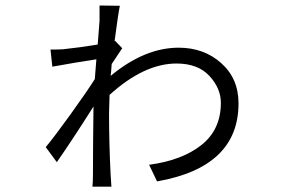

<svg xmlns="http://www.w3.org/2000/svg" viewBox="-20 -661 1040 711"><path d="M406.2 -509.8 432.6 -482.4Q428.7 -476.6 415 -456.1Q401.4 -435.5 393.6 -423.8Q391.6 -392.6 389.6 -379.9Q515.6 -484.4 641.6 -484.4Q735.4 -484.4 799.3 -427.2Q863.3 -370.1 863.3 -278.3Q863.3 -42 561.5 10.7L532.2 -50.8Q655.3 -67.4 726.6 -124.5Q797.9 -181.6 797.9 -280.3Q797.9 -334 755.4 -379.9Q712.9 -425.8 633.8 -425.8Q513.7 -425.8 385.7 -309.6Q383.8 -260.7 383.8 -242.2Q383.8 -129.9 389.6 -15.6Q389.6 -10.7 392.6 30.3H322.3Q324.2 10.7 324.2 -13.7Q324.2 -35.2 324.7 -125Q325.2 -214.8 326.2 -266.6Q247.1 -141.6 190.4 -60.5L149.4 -116.2Q182.6 -156.2 241.7 -238.3Q300.8 -320.3 331.1 -368.2Q334 -402.3 336.9 -441.4Q259.8 -429.7 173.8 -414.1L167 -477.5Q198.2 -477.5 212.9 -478.5Q278.3 -485.4 341.8 -496.1Q348.6 -580.1 348.6 -584V-640.6L423.8 -639.6Q418 -612.3 404.3 -508.8Z"/></svg>

Font: GenEi Gothic M SemiLight
Style: Regular
Weight: 350
Designer: o_tamon (Modified); [Source Han Sans]
Ryoko NISHIZUKA  (kana & ideographs); Paul D. Hunt (Latin, Greek & Cyrillic); Wenl
Version: Version 1.1a;Original Version 1.004